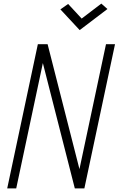

<svg xmlns="http://www.w3.org/2000/svg" viewBox="-20 -1045 658 1065"><path d="M20 0 190 -800H244L448 0H398L568 -800H618L448 0H395L191 -800H240L70 0ZM422 -878 315 -993 358 -1023 433 -942 542 -1025 576 -995Z"/></svg>

Font: Victor Mono Thin
Style: Italic
Weight: 100
Italic angle: -12°
Monospace: yes
Designer: Rune Bjørnerås
Version: Version 1.561;gftools[0.9.30]